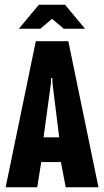

<svg xmlns="http://www.w3.org/2000/svg" viewBox="-20 -795 442 815"><path d="M4 0 132 -620H270L398 0H259L235 -126L256 -107H141L158 -126L138 0ZM163 -198 152 -212H249L233 -198L203 -440L202 -464H197L196 -440ZM60 -673 145 -775H256L341 -673H251L201 -715L151 -673Z"/></svg>

Font: Smooch Sans Thin ExtraBold
Style: Regular
Weight: 800
Version: Version 1.010